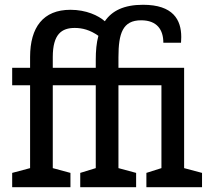

<svg xmlns="http://www.w3.org/2000/svg" viewBox="-20 -784 879 804"><path d="M31 -427H106V-80L31 -60V0H275V-60L201 -80V-427H381V-80L316 -60V0H550V-60L476 -80V-427H656V-80L593 -60V0H826V-60L751 -80V-500H476V-544C476 -645 494 -699 571 -699C638 -699 664 -659 664 -605H738C738 -613 739 -617 739 -629C739 -701 705 -764 579 -764C499 -764 449 -739 419 -695C392 -719 341 -743 275 -743C161 -743 106 -670 106 -545V-500H31ZM201 -500V-545C201 -642 239 -667 293 -667C324 -667 357 -659 392 -634C384 -605 381 -571 381 -534V-500Z"/></svg>

Font: Hermeneus One
Style: Regular
Weight: 400
Designer: Rodrigo Fuenzalida, Pablo Impallari
Foundry: Pablo Impallari, Rodrigo Fuenzalida
Version: Version 1.002